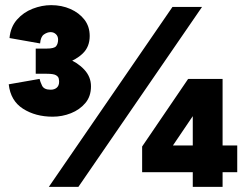

<svg xmlns="http://www.w3.org/2000/svg" viewBox="-20 -727 964 747"><path d="M185 -273Q118 -273 69.5 -304Q21 -335 14 -399L134 -420Q136 -410 143.5 -394Q151 -378 177 -378Q192 -378 201 -386Q210 -394 210 -409Q210 -414 208.5 -421.5Q207 -429 197.5 -434.5Q188 -440 162 -440H119V-516H157Q201 -516 241.5 -500Q282 -484 308 -456Q334 -428 334 -391Q334 -352 312 -326Q290 -300 256 -286.5Q222 -273 185 -273ZM119 -469V-538H162Q191 -538 198.5 -547.5Q206 -557 206 -573Q206 -586 197.5 -594Q189 -602 177 -602Q164 -602 151 -593Q138 -584 136 -558L17 -579Q21 -622 46 -650.5Q71 -679 107 -693Q143 -707 179 -707Q220 -707 254 -692Q288 -677 308.5 -650.5Q329 -624 329 -587Q329 -545 302 -519Q275 -493 235 -481Q195 -469 157 -469ZM170 0 651 -700H766L285 0ZM621 -114 533 -157 712 -420 782 -352ZM533 -57V-157L597 -161H903V-57ZM730 0V-358L713 -420H846V0Z"/></svg>

Font: Figtree Black
Style: Regular
Weight: 900
Designer: Erik Kennedy
Foundry: Erik Kennedy
Version: Version 2.001;gftools[0.9.30]